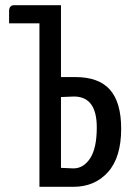

<svg xmlns="http://www.w3.org/2000/svg" viewBox="-20 -720 504 740"><path d="M132 -630H15V-677Q15 -700 35 -700H215V-423H270Q361 -423 404 -374Q447 -325 447 -224Q447 -113 396 -56.5Q345 0 263 0H132ZM215 -73Q252 -71 263 -71Q302 -71 327.5 -110Q353 -149 353 -229Q353 -348 265 -348L215 -346Z"/></svg>

Font: Yanone Kaffeesatz
Style: Regular
Weight: 400
Designer: Yanone (Cyrillic: Daniel Pouzeot)
Foundry: Yanone
Version: Version 1.003;PS 001.003;hotconv 1.0.88;makeotf.lib2.5.64775